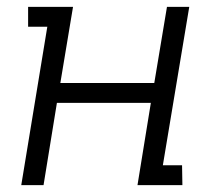

<svg xmlns="http://www.w3.org/2000/svg" viewBox="-20 -540 640 560"><path d="M42 0 118 -462H62V-520H193L156 -298H430L467 -520H532L455 -58H511L512 0H381L420 -240H146L107 0Z"/></svg>

Font: Iosevka Etoile Light
Style: Italic
Weight: 300
Italic angle: -9°
Designer: Belleve Invis
Foundry: Belleve Invis
Version: Version 22.1.2; ttfautohint (v1.8.4)